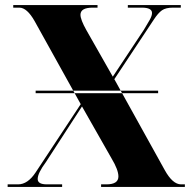

<svg xmlns="http://www.w3.org/2000/svg" viewBox="-20 -734 753 754"><path d="M120 -368V-378H601V-368ZM10 0H224V-10H164Q128 -10 128 -31Q128 -54 160 -97L302 -316L418 -112Q445 -67 445 -41Q445 -10 398 -10H377V0H706V-10H691Q658 -10 627 -66L429 -423L584 -657Q601 -683 616 -693.5Q631 -704 659 -704H690V-714H482V-704H537Q577 -704 577 -683Q577 -672 568 -656Q559 -640 545 -617L423 -433L319 -616Q296 -657 296 -676Q296 -704 344 -704H363V-714H32V-704H56Q86 -704 116 -651L297 -325L120 -57Q89 -10 51 -10H10Z"/></svg>

Font: Noto Serif Display SemiCondensed Extra
Style: Regular
Weight: 800
Width: 4
Designer: Monotype Design Team
Foundry: Monotype Imaging Inc.
Version: Version 1.900